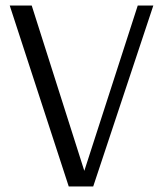

<svg xmlns="http://www.w3.org/2000/svg" viewBox="-20 -670 588 690"><path d="M315 0H227L15 -650H94L283 -56L475 -650H531Z"/></svg>

Font: Arsenal
Style: Regular
Weight: 400
Designer: Andrij Shevchenko
Foundry: Stairsfor.com
Version: Version 1.000